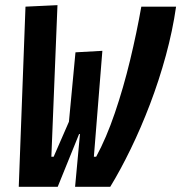

<svg xmlns="http://www.w3.org/2000/svg" viewBox="-20 -719 698 739"><path d="M269 0 289.1 -217.3H242.2L270.5 -517.6L374 -523.4L341.3 -115.7H350.1Q389.2 -187.5 422.1 -284.2Q455.1 -380.9 480.7 -487.1Q506.3 -593.3 523.9 -693.4H657.7Q644.5 -601.1 618.4 -505.4Q592.3 -409.7 557.4 -318.1Q522.5 -226.6 482.9 -145.3Q443.4 -64 404.3 0ZM52.2 0 78.1 -693.4 201.2 -699.2 177.7 -115.7H186.5L280.3 -330.6L321.8 -203.1H232.4L306.2 -256.8L202.1 0Z"/></svg>

Font: Cascadia Code PL
Style: Italic
Weight: 400
Italic angle: -10°
Monospace: yes
Designer: Aaron Bell
Foundry: Saja Typeworks
Version: Version 2404.023